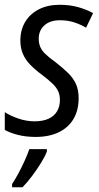

<svg xmlns="http://www.w3.org/2000/svg" viewBox="-23 -565 415 806"><path d="M127 9.8Q85 9.8 52 1.2Q19 -7.3 -2.9 -19.5V-94.2Q19 -79.6 53.2 -67.6Q87.4 -55.7 122.1 -55.7Q156.7 -55.7 180.4 -66.4Q204.1 -77.1 216.3 -97.4Q228.5 -117.7 228.5 -145.5Q228.5 -166 221.4 -181.6Q214.4 -197.3 198 -213.4Q181.6 -229.5 153.8 -250.5Q124.5 -272 104 -293.2Q83.5 -314.5 73 -339.1Q62.5 -363.8 62.5 -395Q62.5 -439 82.5 -472.7Q102.5 -506.3 139.6 -525.6Q176.8 -544.9 227.5 -544.9Q270.5 -544.9 306.4 -534.7Q342.3 -524.4 367.7 -509.8L338.4 -448.7Q316.4 -461.9 289.1 -470.9Q261.7 -480 228.5 -480Q187.5 -480 163.6 -458.7Q139.6 -437.5 139.6 -402.3Q139.6 -383.8 145.8 -368.7Q151.9 -353.5 167.5 -338.4Q183.1 -323.2 210.4 -303.7Q240.2 -280.3 262 -259.3Q283.7 -238.3 295.4 -213.4Q307.1 -188.5 307.1 -152.8Q307.1 -102.1 285.6 -65.7Q264.2 -29.3 223.6 -9.8Q183.1 9.8 127 9.8ZM27.8 221.2V207.5Q39.1 190.9 53.2 164.8Q67.4 138.7 80.1 110.6Q92.8 82.5 100.1 61H173.8V70.8Q167 89.8 149.9 117.7Q132.8 145.5 111.8 173.6Q90.8 201.7 71.3 221.2Z"/></svg>

Font: Open Sans SemiCondensed
Style: Italic
Weight: 400
Width: 4
Italic angle: -12°
Designer: Monotype Design Team
Foundry: Monotype Imaging Inc.
Version: Version 3.000